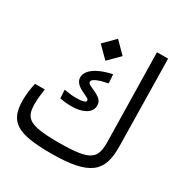

<svg xmlns="http://www.w3.org/2000/svg" viewBox="-162 -820 910 950"><g transform="rotate(30 293.0 -345.0)"><path d="M257.8 2.4C479 2.4 537.6 -51.8 535.2 -195.8L526.9 -693.4H463.4L472.7 -194.3C474.6 -92.8 455.1 -63 262.2 -63C89.4 -63 66.9 -91.3 66.9 -172.4C66.9 -195.8 69.8 -224.6 74.7 -256.3H19C11.2 -223.1 6.8 -187 6.8 -157.7C6.8 -34.7 63 2.4 257.8 2.4ZM231.9 -250C287.6 -250 339.4 -271.5 339.4 -315.9C339.4 -339.4 329.1 -354 290.5 -372.1C264.6 -384.3 248.5 -390.1 248.5 -401.4C248.5 -416.5 279.8 -429.7 333.5 -440.4L330.1 -490.7C228 -468.8 196.3 -428.2 196.3 -396.5C196.3 -370.6 217.3 -353 246.1 -339.4C277.3 -324.7 284.2 -321.8 284.2 -313C284.2 -301.8 262.2 -297.4 229 -297.4C205.6 -297.4 186 -300.3 160.6 -304.7L163.1 -256.8C180.7 -252.9 203.1 -250 231.9 -250ZM263.2 -529.3 325.7 -591.8 263.2 -654.8 200.7 -591.8Z"/></g></svg>

Font: Cascadia Mono NF Light
Style: Regular
Weight: 300
Monospace: yes
Designer: Aaron Bell
Foundry: Saja Typeworks
Version: Version 2404.023